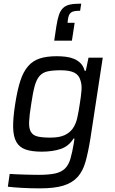

<svg xmlns="http://www.w3.org/2000/svg" viewBox="-20 -826 629 1052"><path d="M23 0ZM200 206Q176 206 151 205.5Q126 205 102.5 203.5Q79 202 58.5 200.5Q38 199 23 197L33 127Q50 128 70.5 129Q91 130 112 130.5Q133 131 153.5 131.5Q174 132 192 132Q248 132 282 124.5Q316 117 336 97.5Q356 78 366 43.5Q376 9 385 -45L388 -67H383Q357 -25 313 -10Q269 5 209 5Q154 5 120 -7Q86 -19 69.5 -48.5Q53 -78 52 -128Q51 -178 63 -255Q75 -333 91.5 -383.5Q108 -434 134.5 -464Q161 -494 199 -506Q237 -518 291 -518Q316 -518 340.5 -515Q365 -512 385.5 -503.5Q406 -495 421.5 -479.5Q437 -464 444 -438H450L465 -510H543L475 -65Q463 9 448.5 60.5Q434 112 405 144Q376 176 327.5 191Q279 206 200 206ZM256 -72Q305 -72 334 -85.5Q363 -99 379.5 -123Q396 -147 403.5 -181Q411 -215 417 -256Q424 -299 426.5 -330.5Q429 -362 421 -385Q413 -415 387 -428Q361 -441 313 -441Q269 -441 241.5 -435Q214 -429 197 -410Q180 -391 170 -354.5Q160 -318 151 -256Q141 -195 139.5 -158.5Q138 -122 149.5 -103Q161 -84 186.5 -78Q212 -72 256 -72ZM419 -767Q401 -767 389 -765Q377 -763 369.5 -757.5Q362 -752 358 -742.5Q354 -733 352 -718L350 -701H389L374 -603H277L289 -683Q295 -721 303 -744.5Q311 -768 325.5 -782Q340 -796 363.5 -801Q387 -806 425 -806Z"/></svg>

Font: Azeri Sans
Style: Italic
Weight: 400
Designer: Hector Gatti & Omnibus-Type (original fonts) / Cristiano Sobral (main changes and remastering)
Foundry: Omnibus-Type
Version: Version 0.07;August 21, 2020;FontCreator 13.0.0.2681 64-bit;